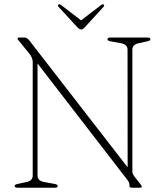

<svg xmlns="http://www.w3.org/2000/svg" viewBox="-20 -875 770 895"><path d="M249 -8.5Q249 0 236.5 0H61Q48.5 0 48.5 -8.5Q48.5 -14.5 62 -17.5L103.5 -26.5Q132.5 -32.5 132.5 -56.5V-585.5Q132.5 -606 115.5 -626.5L68 -685Q61.5 -692.5 61.5 -695.5Q61.5 -700 69.5 -700H94.5Q106.5 -700 117 -686L575 -95L574.5 -643.5Q574.5 -667.5 544.5 -673.5L494.5 -682.5Q481 -685.5 481 -691.5Q481 -700 493 -700H668.5Q681 -700 681 -691.5Q681 -685.5 667.5 -682.5L626.5 -673.5Q597 -667.5 597 -643.5V-76Q597 -68.5 599.5 -63.5Q602 -58.5 606 -53L633 -18.5Q641 -9 641 -5Q641 0 631 0H594Q583.5 0 583.5 -9Q583.5 -18 581.5 -23.8Q579.5 -29.5 571 -40L155 -579V-56.5Q155 -32.5 185 -26.5L235.5 -17.5Q249 -14.5 249 -8.5ZM376 -748.5Q366 -737.5 358.5 -737.5Q350.5 -737.5 340 -748.5L253.5 -842.5Q247 -849.5 253 -854Q257.5 -857 265.5 -851L358 -780L450.5 -851Q458.5 -857 463 -854Q468.5 -850 462 -842.5Z"/></svg>

Font: Fraunces 72pt S050 Thin
Style: Regular
Weight: 100
Version: Version 1.000; ttfautohint (v1.8.3)